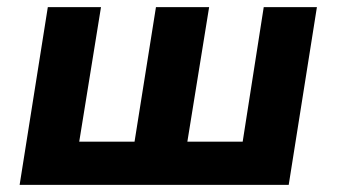

<svg xmlns="http://www.w3.org/2000/svg" viewBox="-20 -518 944 538"><path d="M35 0 114 -498H263L202 -121H357L417 -498H566L505 -121H660L719 -498H868L789 0Z"/></svg>

Font: Nunito Sans 9pt ExtraBold
Style: Italic
Weight: 800
Italic angle: -9°
Version: Version 3.101;gftools[0.9.27]